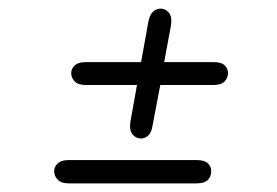

<svg xmlns="http://www.w3.org/2000/svg" viewBox="-20 -578 641 445"><path d="M376.5 -520.5 360.5 -434H475Q493.5 -434 501 -426.2Q508.5 -418.5 508.5 -408.5Q508.5 -398 500.8 -389.5Q493 -381 475 -381H351.5L333.5 -286.5Q331 -270.5 323.5 -263.8Q316 -257 306.5 -257Q295.5 -257 287.5 -266.2Q279.5 -275.5 282 -294.5L297.5 -381H178Q161 -381 153 -389.5Q145 -398 145 -408.5Q145 -418.5 153 -426.2Q161 -434 178 -434H307L324 -528.5Q327.5 -544.5 335 -551.2Q342.5 -558 352.5 -558Q363.5 -558 371.2 -548.8Q379 -539.5 376.5 -520.5ZM105.5 -181.5Q105.5 -191.5 113.8 -199.2Q122 -207 139 -207H435.5Q454 -207 461.8 -199.5Q469.5 -192 469.5 -181.5Q469.5 -169 461.8 -161Q454 -153 435.5 -153H139Q122 -153 113.8 -161.5Q105.5 -170 105.5 -181.5Z"/></svg>

Font: Edu QLD Hand
Style: Regular
Weight: 400
Designer: Tina and Corey Anderson, Eben Sorkin
Foundry: Sorkin Type Co.
Version: Version 2.000